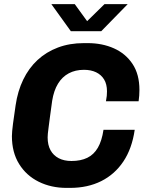

<svg xmlns="http://www.w3.org/2000/svg" viewBox="-20 -905 718 935"><path d="M304 10Q229 10 168.5 -20Q108 -50 73 -106.5Q38 -163 38 -242Q38 -262 43.5 -304Q49 -346 56 -392Q66 -461 93 -517Q120 -573 162.5 -612.5Q205 -652 262 -673.5Q319 -695 388 -695H407Q478 -695 535 -669.5Q592 -644 625.5 -593.5Q659 -543 659 -467Q659 -453 658 -439.5Q657 -426 655 -412H496Q499 -428 500 -438.5Q501 -449 501 -460Q501 -495 487 -518Q473 -541 448 -553Q423 -565 389 -565Q347 -565 315 -548Q283 -531 262.5 -497.5Q242 -464 234 -414Q227 -365 223 -333.5Q219 -302 216.5 -283.5Q214 -265 213 -254.5Q212 -244 212 -236Q212 -199 226 -173.5Q240 -148 266 -134.5Q292 -121 328 -121Q373 -121 405 -136.5Q437 -152 456.5 -185.5Q476 -219 484 -273H636Q623 -182 581 -119Q539 -56 473 -23Q407 10 321 10ZM325 -753 230 -885H344L418 -783H385L489 -885H602L473 -753Z"/></svg>

Font: Chivo Medium
Style: Bold Italic
Weight: 700
Italic angle: -8.05°
Version: Version 2.002